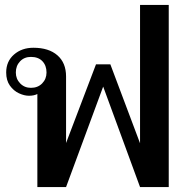

<svg xmlns="http://www.w3.org/2000/svg" viewBox="-20 -756 762 776"><path d="M131 -376Q117 -369 97 -369Q78 -369 56.5 -379Q35 -389 20 -410Q5 -431 5 -463Q5 -508 36.5 -535.5Q68 -563 115 -563Q177 -563 212 -532.5Q247 -502 247 -447V-178L368 -496H426L546 -177V-736H662V0H546L397 -406L247 0H131ZM168 -463Q168 -491 151.5 -508.5Q135 -526 105 -526Q78 -526 61 -508Q44 -490 44 -463Q44 -437 61.5 -419Q79 -401 105 -401Q133 -401 150.5 -419Q168 -437 168 -463Z"/></svg>

Font: Taviraj Medium
Style: Regular
Weight: 500
Designer: Katatrad Team
Foundry: CadsonDemak
Version: Version 1.001